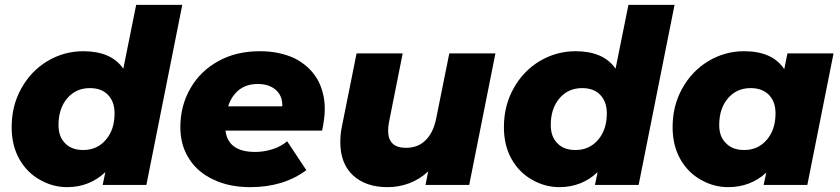

<svg xmlns="http://www.w3.org/2000/svg" viewBox="-20 -762 3461 791"><path d="M541 -742H731L583 0H403L414 -53C371 -12 318 9 257 9C217 9 180 -1 145 -21C110 -40 81 -69 60 -106C39 -143 28 -187 28 -238C28 -297 41 -350 68 -398C94 -445 130 -483 175 -510C220 -537 270 -551 323 -551C400 -551 455 -527 488 -479ZM323 -144C361 -144 392 -158 416 -186C440 -214 452 -250 452 -295C452 -327 443 -352 425 -371C407 -390 382 -399 350 -399C312 -399 281 -385 257 -357C233 -329 221 -292 221 -247C221 -215 230 -190 248 -172C266 -153 291 -144 323 -144Z M1318 -313C1318 -287 1314 -257 1307 -224H909C916 -165 957 -136 1032 -136C1056 -136 1079 -140 1102 -147C1125 -154 1145 -165 1163 -180L1242 -61C1179 -14 1102 9 1011 9C954 9 903 -1 860 -22C816 -42 782 -71 759 -108C735 -145 723 -188 723 -238C723 -297 737 -351 765 -399C792 -446 831 -484 881 -511C930 -538 987 -551 1051 -551C1105 -551 1152 -541 1193 -522C1233 -502 1264 -474 1286 -438C1307 -402 1318 -360 1318 -313ZM1042 -416C1011 -416 986 -408 965 -392C944 -375 929 -353 920 -324H1143C1144 -353 1135 -375 1116 -392C1097 -408 1073 -416 1042 -416Z M1831 -542H2021L1913 0H1733L1744 -56C1721 -34 1695 -18 1666 -7C1637 4 1607 9 1576 9C1517 9 1470 -7 1435 -39C1400 -71 1382 -117 1382 -176C1382 -198 1384 -220 1389 -243L1449 -542H1639L1583 -261C1580 -248 1579 -236 1579 -224C1579 -177 1603 -153 1652 -153C1685 -153 1712 -163 1733 -184C1754 -204 1769 -234 1777 -274Z M2569 -742H2759L2611 0H2431L2442 -53C2399 -12 2346 9 2285 9C2245 9 2208 -1 2173 -21C2138 -40 2109 -69 2088 -106C2067 -143 2056 -187 2056 -238C2056 -297 2069 -350 2096 -398C2122 -445 2158 -483 2203 -510C2248 -537 2298 -551 2351 -551C2428 -551 2483 -527 2516 -479ZM2351 -144C2389 -144 2420 -158 2444 -186C2468 -214 2480 -250 2480 -295C2480 -327 2471 -352 2453 -371C2435 -390 2410 -399 2378 -399C2340 -399 2309 -385 2285 -357C2261 -329 2249 -292 2249 -247C2249 -215 2258 -190 2276 -172C2294 -153 2319 -144 2351 -144Z M3224 -542H3414L3306 0H3126L3137 -51C3094 -11 3041 9 2980 9C2940 9 2903 -1 2868 -21C2833 -40 2804 -69 2783 -106C2762 -143 2751 -187 2751 -238C2751 -297 2764 -350 2791 -398C2817 -445 2853 -483 2898 -510C2943 -537 2992 -551 3045 -551C3124 -551 3179 -526 3211 -477ZM3046 -144C3084 -144 3115 -158 3139 -186C3163 -214 3175 -250 3175 -295C3175 -327 3166 -352 3148 -371C3129 -390 3104 -399 3072 -399C3034 -399 3003 -385 2979 -357C2955 -329 2943 -292 2943 -247C2943 -215 2952 -190 2971 -172C2989 -153 3014 -144 3046 -144Z"/></svg>

Font: My Font
Style: Italic
Weight: 500
Designer: Julieta Ulanovsky
Foundry: Julieta Ulanovsky
Version: ""